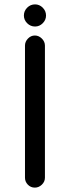

<svg xmlns="http://www.w3.org/2000/svg" viewBox="-20 -850 318 876"><path d="M89 -779Q89 -800 104 -815Q119 -830 140 -830Q160 -830 175 -815Q190 -800 190 -779Q190 -759 175 -744Q160 -729 140 -729Q119 -729 104 -744Q89 -759 89 -779ZM94 -642Q94 -660 107.5 -674Q121 -688 139 -688Q157 -688 171 -674Q185 -660 185 -642V-39Q185 -21 171 -7.5Q157 6 139 6Q120 6 107 -7.5Q94 -21 94 -39Z"/></svg>

Font: 寒蝉全圆体
Style: Regular
Weight: 400
Designer: Warren2060
      Designed by Motoya company      

      [Varela Round]
      Joe Prince(Latin component); Avraham Cornf
Foundry: ChillType
Version: Version 3.200